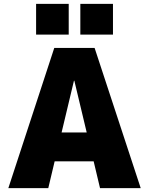

<svg xmlns="http://www.w3.org/2000/svg" viewBox="-20 -980 775 1000"><path d="M23.4 0 262.7 -730.5H472.7L712.9 0H501L467.8 -139.6H264.6L231.4 0ZM168 -799.8V-960H337.9V-799.8ZM300.8 -290H431.6L367.2 -559.6H365.2ZM398.4 -799.8V-960H568.4V-799.8Z"/></svg>

Font: GenEi M Gothic v2 Black
Style: Regular
Weight: 900
Version: Version 2.0